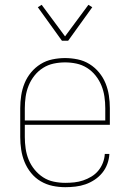

<svg xmlns="http://www.w3.org/2000/svg" viewBox="-20 -769 540 797"><path d="M251 8Q224 8 198 2.5Q172 -3 149 -16.5Q126 -30 109 -51Q92 -72 82 -96.5Q72 -121 68 -147.5Q64 -174 64 -200V-320Q64 -346 68 -372.5Q72 -399 82 -423.5Q92 -448 109 -468.5Q126 -489 148.5 -503Q171 -517 197.5 -522.5Q224 -528 250 -528Q276 -528 302.5 -522.5Q329 -517 351.5 -503Q374 -489 391 -468.5Q408 -448 418 -423.5Q428 -399 432 -372.5Q436 -346 436 -320V-251H83V-200Q83 -176 86.5 -152Q90 -128 99 -106Q108 -84 123.5 -65Q139 -46 159 -33Q179 -20 203 -15Q227 -10 251 -10Q270 -10 288.5 -12Q307 -14 325 -20Q343 -26 359.5 -36Q376 -46 388 -60.5Q400 -75 407 -93Q414 -111 415 -130H434Q433 -109 425.5 -88.5Q418 -68 404.5 -51.5Q391 -35 373 -23Q355 -11 335 -4Q315 3 293.5 5.5Q272 8 251 8ZM83 -269H417V-320Q417 -344 413.5 -368Q410 -392 401 -414Q392 -436 377 -455Q362 -474 341.5 -487Q321 -500 297.5 -505Q274 -510 250 -510Q226 -510 202.5 -505Q179 -500 158.5 -487Q138 -474 123 -455Q108 -436 99 -414Q90 -392 86.5 -368Q83 -344 83 -320ZM237 -600 137 -739 153 -749 250 -618 347 -749 363 -739 263 -600Z"/></svg>

Font: Iosevka Term Curly Thin
Style: Regular
Weight: 100
Designer: Belleve Invis
Foundry: Belleve Invis
Version: Version 32.3.0